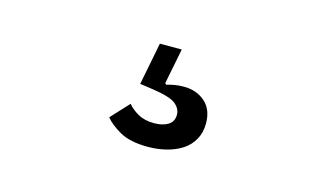

<svg xmlns="http://www.w3.org/2000/svg" viewBox="-44 -118 687 424"><g transform="rotate(15 300.0 93.5)"><path d="M312 207Q271 207 247.5 193.5Q224 180 213 166L251 125Q260 136 275 144.5Q290 153 312 153Q331 153 343.5 145.5Q356 138 356 122Q356 108 343 97.5Q330 87 288 81L260 77L279 -20H329L313 61L316 64Q335 58 355 58Q384 58 403.5 75Q423 92 423 124Q423 145 414 161Q405 177 389.5 187Q374 197 354 202Q334 207 312 207Z"/></g></svg>

Font: PlemolJP35 Console
Style: Regular
Weight: 400
Version: v2.0.3; ttfautohint (v1.8.4.7-5d5b-dirty) -l 6 -r 45 -G 200 